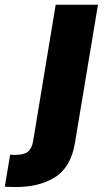

<svg xmlns="http://www.w3.org/2000/svg" viewBox="-128 -565 432 788"><path d="M100.5 -545.5H274.1L179.7 20.6Q163.7 121.8 95.5 163.7Q27.3 205.6 -76.3 202.4Q-83.1 202.4 -90.6 202.2Q-98 202.1 -108.3 201L-86.3 69.6Q-80.3 70.3 -75.1 70.5Q-70 70.7 -65 70.7Q-29.1 70.7 -13.3 57.4Q2.5 44 7.5 17Z"/></svg>

Font: Inter UI Extra Bold
Style: Italic
Weight: 800
Italic angle: 9.39999°
Designer: Rasmus Andersson
Foundry: rsms
Version: 3.2;8d6f07862